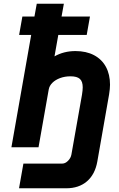

<svg xmlns="http://www.w3.org/2000/svg" viewBox="-20 -793 640 1034"><path d="M106 88H315Q331.5 88 346.2 73.2Q361 58.5 364.5 39.5L421.5 -282.5Q425.5 -307.5 425.5 -322.5Q425.5 -354.5 410 -368.2Q394.5 -382 360 -382Q329 -382 303.5 -372.5Q278 -363 262 -347Q246 -331 242.5 -311.5L187.5 0H41.5L148 -605H83L100.5 -704H165.5L178 -773H324L311.5 -704H464.5L447 -605H294L273.5 -489.5Q324 -518 386.5 -518Q444.5 -518 486.5 -495.8Q528.5 -473.5 550.5 -432.8Q572.5 -392 572.5 -337Q572.5 -315.5 567.5 -284.5L504 77.5Q491.5 146.5 448 183.8Q404.5 221 336.5 221H82.5Z"/></svg>

Font: JuliaMono Black
Style: Italic
Weight: 900
Italic angle: -9°
Monospace: yes
Designer: cormullion
Foundry: corm
Version: Version 0.057; ttfautohint (v1.8.4)